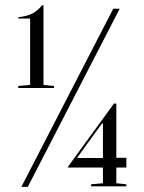

<svg xmlns="http://www.w3.org/2000/svg" viewBox="-20 -724 559 746"><path d="M63 2H88L445 -690H420ZM51 -390V-382H190V-390L149 -394V-703L144 -704Q126 -682 106 -671.5Q86 -661 51 -657V-652H97V-394ZM245 -73 244 -76 423 -322 432 -321V-111H471V-73H432V-12L471 -8V0H334V-8L380 -12V-73ZM376 -244 281 -113 282 -110H380V-244Z"/></svg>

Font: Libre Caslon Display
Style: Regular
Weight: 400
Designer: Pablo Impallari, Rodrigo Fuenzalida
Foundry: Pablo Impallari, Rodrigo Fuenzalida
Version: Version 1.100; ttfautohint (v1.6) -l 8 -r 50 -G 200 -x 14 -D